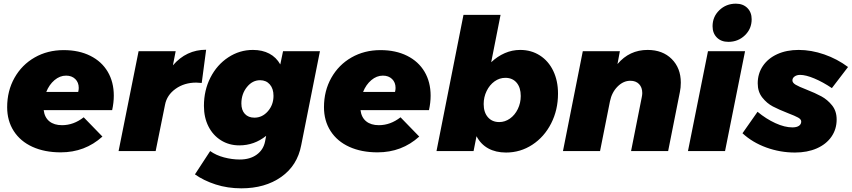

<svg xmlns="http://www.w3.org/2000/svg" viewBox="-20 -823 4640 1046"><path d="M600 -302Q600 -264 591 -223H218Q223 -183 249 -162Q275 -141 318 -141Q381 -141 436 -184L538 -79Q443 7 311 7Q223 7 157 -23Q91 -53 55 -109Q19 -165 19 -239Q19 -328 59 -399Q99 -470 169 -510Q239 -550 327 -550Q410 -550 472 -519Q534 -488 567 -432Q600 -376 600 -302ZM409 -344Q409 -374 390 -392.5Q371 -411 340 -411Q306 -411 277 -386.5Q248 -362 232 -322H406Q409 -334 409 -344Z M1103 -552 1079 -371Q1059 -373 1049 -373Q984 -373 936.5 -339Q889 -305 879 -252L828 0H626L735 -544H937L922 -467Q995 -552 1103 -552Z M1042 127 1125 0Q1157 23 1200.5 34.5Q1244 46 1286 46Q1342 46 1378.5 19.5Q1415 -7 1424 -52L1430 -83Q1365 -31 1284 -31Q1228 -31 1184 -58.5Q1140 -86 1115.5 -134.5Q1091 -183 1091 -246Q1091 -331 1126.5 -400.5Q1162 -470 1223.5 -510.5Q1285 -551 1358 -551Q1409 -551 1447 -531Q1485 -511 1507 -472L1522 -544H1723L1621 -32Q1600 79 1512 141Q1424 203 1295 203Q1220 203 1155 182Q1090 161 1042 127ZM1470 -301Q1470 -340 1450 -363Q1430 -386 1397 -386Q1355 -386 1325 -348.5Q1295 -311 1295 -259Q1295 -223 1314 -202.5Q1333 -182 1366 -182Q1409 -182 1439.5 -217Q1470 -252 1470 -301Z M2326 -302Q2326 -264 2317 -223H1944Q1949 -183 1975 -162Q2001 -141 2044 -141Q2107 -141 2162 -184L2264 -79Q2169 7 2037 7Q1949 7 1883 -23Q1817 -53 1781 -109Q1745 -165 1745 -239Q1745 -328 1785 -399Q1825 -470 1895 -510Q1965 -550 2053 -550Q2136 -550 2198 -519Q2260 -488 2293 -432Q2326 -376 2326 -302ZM2135 -344Q2135 -374 2116 -392.5Q2097 -411 2066 -411Q2032 -411 2003 -386.5Q1974 -362 1958 -322H2132Q2135 -334 2135 -344Z M3020 -313Q3020 -224 2982.5 -150.5Q2945 -77 2880 -34.5Q2815 8 2737 8Q2681 8 2640 -14.5Q2599 -37 2576 -81L2560 0H2358L2505 -742H2707L2656 -484Q2690 -516 2730 -533.5Q2770 -551 2814 -551Q2874 -551 2921 -521Q2968 -491 2994 -437Q3020 -383 3020 -313ZM2615 -256Q2615 -211 2638 -184.5Q2661 -158 2700 -158Q2731 -158 2758 -177Q2785 -196 2801 -229Q2817 -262 2817 -300Q2817 -346 2794.5 -372.5Q2772 -399 2733 -399Q2701 -399 2674 -379.5Q2647 -360 2631 -327Q2615 -294 2615 -256Z M3689 -373Q3689 -345 3684 -322L3620 0H3418L3476 -292Q3479 -306 3479 -316Q3479 -347 3461.5 -365Q3444 -383 3414 -383Q3376 -383 3344.5 -351.5Q3313 -320 3303 -271L3249 0H3047L3155 -544H3357L3344 -474Q3409 -551 3508 -551Q3590 -551 3639.5 -501.5Q3689 -452 3689 -373Z M4075 -718Q4075 -666 4038 -630.5Q4001 -595 3948 -595Q3909 -595 3885.5 -618.5Q3862 -642 3862 -680Q3862 -732 3899 -767.5Q3936 -803 3989 -803Q4028 -803 4051.5 -779.5Q4075 -756 4075 -718ZM4039 -544 3930 0H3728L3837 -544Z M4025 -97 4107 -214Q4154 -175 4204.5 -152Q4255 -129 4297 -129Q4320 -129 4332.5 -137.5Q4345 -146 4345 -161Q4345 -173 4328 -182.5Q4311 -192 4274 -206Q4223 -226 4190.5 -243Q4158 -260 4133 -291.5Q4108 -323 4108 -369Q4108 -422 4136 -463.5Q4164 -505 4214.5 -528Q4265 -551 4331 -551Q4400 -551 4470.5 -526.5Q4541 -502 4600 -458L4512 -343Q4463 -376 4416.5 -395.5Q4370 -415 4339 -415Q4321 -415 4309 -406.5Q4297 -398 4297 -385Q4297 -372 4314.5 -361.5Q4332 -351 4371 -336Q4422 -316 4455 -298Q4488 -280 4513 -249Q4538 -218 4538 -172Q4538 -119 4509.5 -78Q4481 -37 4429.5 -14.5Q4378 8 4311 8Q4230 8 4154.5 -19.5Q4079 -47 4025 -97Z"/></svg>

Font: TypoPRO Montserrat
Style: Italic
Weight: 800
Italic angle: -11.3°
Designer: Julieta Ulanovsky
Foundry: Julieta Ulanovsky
Version: Version 6.001